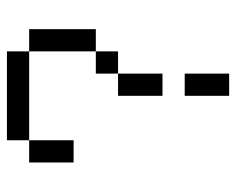

<svg xmlns="http://www.w3.org/2000/svg" viewBox="-82 -582 665 540"><g transform="rotate(90 250.0 -312.5)"><path d="M250 -500H187.5V-625H250ZM62.5 -250H125V-62.5H62.5ZM125 -62.5H375V0H125ZM125 -312.5H187.5V-250H125ZM187.5 -437.5H250V-312.5H187.5ZM375 -187.5H437.5V-62.5H375Z"/></g></svg>

Font: ChillBitmapSE 16px
Style: Regular
Weight: 400
Designer: Designed by Warren2060
Foundry: ChillType
Version: Version 1.000